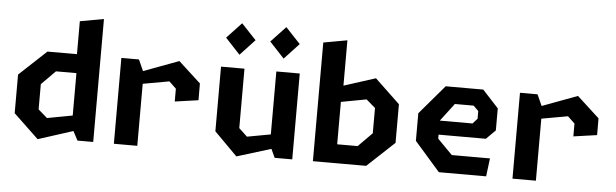

<svg xmlns="http://www.w3.org/2000/svg" viewBox="-51 -995 3821 1190"><g transform="rotate(5 1860.0 -400.0)"><path d="M415.8 -81.3V-446.1L408.8 -473.7V-738.3L556.6 -765V0H458.7ZM484.3 -415.9H288.4L201.9 -328.7V-171.6L258.2 -122.8L484.3 -164.9V-74.7L211.8 12.8L56.2 -135.2V-375.6L225.2 -533.3H484.3Z M1038.2 -373.5 994.4 -415.2 754.2 -372.2V-437.8L1045.1 -546.1L1183.8 -418.9L1184.1 -314.6L1038.2 -293.8ZM685.1 -534.2H794.4L830.8 -453.2V0H685.1Z M1451 -164.4 1503.1 -115.7 1731.7 -157.8V-75.5L1448.2 11.9L1305.1 -131.9V-534.2H1451ZM1794.9 0H1685.6L1649.2 -78.5V-534.2H1794.9ZM1320.8 -715.9 1412.4 -813.4 1504 -715.9 1412.4 -617.6ZM1595.6 -715.9 1687.2 -813.4 1778.8 -715.9 1687.2 -617.6Z M1923.4 -738.3 2071.2 -765V-464.8L2064.2 -438.6V0H1923.4ZM1995.7 -117.4H2191.6L2278.1 -204.7V-361.8L2221.8 -410.5L1995.7 -368.4V-458.7L2268.2 -546.1L2423.8 -398.1V-157.8L2254.8 0H1995.7Z M2548.3 -181.2V-352.9L2702.9 -534.2H2936.7L3036.4 -425.8V-288.8L2979.2 -231.8H2651.1V-319.1H2888.4L2917.2 -350.8V-398.9L2885.9 -429.8H2769.2L2685.1 -319.2V-206.7L2777.6 -112.8H3015.3L3001.2 0H2707.1Z M3518.2 -373.5 3474.4 -415.2 3234.2 -372.2V-437.8L3525.1 -546.1L3663.8 -418.9L3664.1 -314.6L3518.2 -293.8ZM3165.1 -534.2H3274.4L3310.8 -453.2V0H3165.1Z"/></g></svg>

Font: Monaspace Krypton Var
Style: Regular
Weight: 400
Designer: Riley Cran and the Lettermatic Team
Version: Version 1.101 (Monaspace Krypton Var)